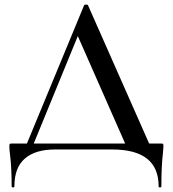

<svg xmlns="http://www.w3.org/2000/svg" viewBox="-20 -654 756 840"><path d="M356 -634Q364 -634 365 -631L644 0H539L313 -513L356 -583L117 0H87L348 -631Q350 -634 356 -634ZM24 23Q21 4 21 -14Q21 -22 22.5 -24Q24 -26 31 -26H684Q692 -26 693.5 -24.5Q695 -23 695 -14Q695 -8 693 14Q686 72 686 161Q686 166 680 166Q674 166 674 161Q674 0 471 0H220Q135 0 89 39.5Q43 79 43 161Q43 166 37 166Q31 166 31 161Q31 81 24 23Z"/></svg>

Font: Cormorant Infant SemiBold
Style: Regular
Weight: 600
Designer: Christian Thalmann (Catharsis Fonts)
Foundry: Catharsis Fonts
Version: Version 4.000